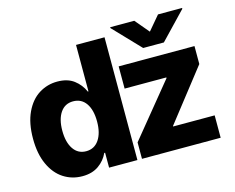

<svg xmlns="http://www.w3.org/2000/svg" viewBox="-104 -907 1307 1068"><g transform="rotate(-15 549.0 -372.5)"><path d="M34.2 -264.6Q34.2 -354 63.2 -415.5Q92.3 -477.1 140.4 -507.1Q188.5 -537.1 246.1 -537.1Q304.7 -537.1 341.6 -509.3Q378.4 -481.4 396.5 -439.5H400.4V-707H564.5V0H401.4V-85.9H396.5Q378.4 -45.4 340.8 -18.8Q303.2 7.8 247.1 7.8Q187 7.8 138.7 -23.4Q90.3 -54.7 62.3 -116.2Q34.2 -177.7 34.2 -264.6ZM403.3 -265.6Q403.3 -332 377 -370.1Q350.6 -408.2 302.7 -408.2Q255.4 -408.2 229.2 -369.6Q203.1 -331.1 203.1 -265.6Q203.1 -198.7 229.5 -159.9Q255.9 -121.1 302.7 -121.1Q350.1 -121.1 376.7 -160.2Q403.3 -199.2 403.3 -265.6ZM590.8 -94.7 838.9 -398.4V-402.3H598.6V-530.3H1035.2V-426.8L804.7 -131.8V-128.9H1043.9V0H590.8ZM816.4 -671.9 884.8 -752.9H1023.4V-748L876 -593.8H756.8L609.4 -748V-752.9H748Z"/></g></svg>

Font: Pretendard ExtraBold
Style: Regular
Weight: 800
Designer: Base glyphs from Inter by Rasmus Andersson; Hangeul glyphs from Noto Sans CJK(Source Han Sans) by Jang Soo-young and Kan
Foundry: Kil Hyung-jin
Version: Version 1.309